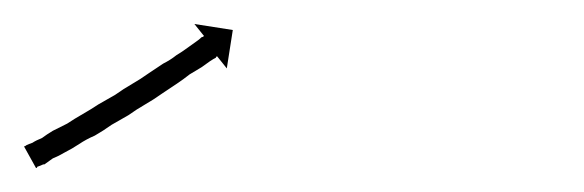

<svg xmlns="http://www.w3.org/2000/svg" viewBox="-26 -131 487 160"><path d="M-4 -10Q-2 -11 1 -12Q4 -14 9 -16Q13 -19 18 -22Q24 -25 30 -28Q36 -32 43 -36Q50 -40 56 -44Q63 -48 70 -52Q77 -57 84 -61Q91 -65 98 -70Q104 -74 110 -78Q116 -81 121 -85Q126 -88 130 -91Q134 -94 137 -96Q140 -98 142 -100Q143 -100 144 -101L136 -111L168 -106L163 -74L155 -84Q154 -84 154 -83Q152 -82 149 -80Q146 -78 142 -75Q137 -72 132 -69Q127 -65 121 -61Q115 -57 109 -53Q102 -48 95 -44Q88 -40 81 -35Q74 -31 67 -27Q60 -22 53 -18Q46 -15 40 -11Q34 -7 28 -4Q23 -1 18 1Q14 4 11 6H10Q8 7 5 8Q5 9 4 9L-6 -9Q-5 -9 -4 -10Z"/></svg>

Font: FRB American Cursive Just Arrows Light
Style: Italic
Weight: 300
Italic angle: -25°
Version: Version 2.0;Modular Font Editor K font №1